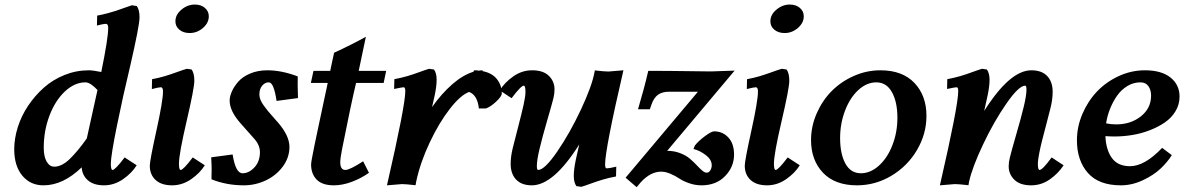

<svg xmlns="http://www.w3.org/2000/svg" viewBox="-20 -792 5091 823"><path d="M545.4 -769.5 566.4 -766.1Q578.1 -750 578.1 -717.8Q578.1 -682.6 538.1 -509.3Q507.3 -381.8 481.2 -252.9Q455.1 -124 455.1 -90.3Q455.1 -63.5 462.4 -63.5Q473.6 -63.5 514.2 -117.2L565.9 -83.5Q544.9 -49.8 507.1 -23.7Q469.2 2.4 425.8 2.4Q382.3 2.4 357.4 -18.6Q332.5 -39.6 330.1 -74.7Q250.5 2.4 166.5 2.4Q109.9 2.4 75.4 -39.3Q41 -81.1 41 -152.3Q41 -198.2 56.2 -246.6Q71.3 -294.9 100.3 -338.4Q129.4 -381.8 167.7 -416Q206.1 -450.2 256.3 -470.5Q306.6 -490.7 360.8 -490.7Q378.4 -490.7 414.1 -483.4Q443.8 -627.9 443.8 -672.4Q443.8 -689.9 433.6 -689.9Q424.3 -689.9 395.5 -682.6L396.5 -725.1Q418 -729 440.2 -734.9Q462.4 -740.7 476.3 -745.4Q490.2 -750 512.5 -758.1Q534.7 -766.1 545.4 -769.5ZM212.9 -77.6Q245.1 -77.6 279.3 -110.8Q313.5 -144 352.1 -198.7Q359.4 -232.9 376.2 -308.3Q393.1 -383.8 397.9 -406.2Q367.2 -439 346.2 -439Q299.8 -439 258.3 -400.1Q216.8 -361.3 192.1 -296.4Q167.5 -231.4 167.5 -158.7Q167.5 -121.1 179.9 -99.4Q192.4 -77.6 212.9 -77.6Z M780.8 -497.1 801.3 -494.1Q813 -478.5 813 -445.8Q813 -414.1 780 -272.9Q747.1 -131.8 747.1 -90.3Q747.1 -63.5 754.4 -63.5Q765.6 -63.5 806.2 -117.2L857.9 -83.5Q836.9 -49.8 799.1 -23.7Q761.2 2.4 717.8 2.4Q671.9 2.4 647 -20.5Q622.1 -43.5 622.1 -82Q622.1 -103.5 650.4 -231.9Q678.7 -360.4 678.7 -399.9Q678.7 -418 669.4 -418Q660.6 -418 630.9 -410.2L631.8 -452.6Q659.2 -457.5 684.8 -465.1Q710.4 -472.7 737.8 -482.7Q765.1 -492.7 780.8 -497.1ZM814.9 -772.5Q841.8 -772.5 858.4 -758.1Q875 -743.7 875 -722.2Q875 -693.8 849.9 -672.1Q824.7 -650.4 793 -650.4Q766.1 -650.4 749 -664.6Q731.9 -678.7 731.9 -700.7Q731.9 -729 757.8 -750.7Q783.7 -772.5 814.9 -772.5Z M1019.5 -49.3Q1047.4 -49.3 1070.8 -74.7Q1094.2 -100.1 1094.2 -139.6Q1094.2 -169.9 1069.8 -197.3Q1067.4 -199.7 1012.2 -262.2Q964.4 -315.9 964.4 -360.8Q964.4 -378.9 973.9 -400.1Q983.4 -421.4 1001.5 -442.1Q1019.5 -462.9 1052.2 -476.8Q1085 -490.7 1126 -490.7Q1187.5 -490.7 1256.3 -464.4Q1255.9 -454.1 1255.9 -427.7Q1255.9 -422.9 1257.3 -371.6L1165.5 -359.4Q1153.8 -439 1132.3 -439Q1115.7 -439 1103.8 -424.8Q1091.8 -410.6 1091.8 -386.7Q1091.8 -376 1096.4 -364.3Q1101.1 -352.5 1111.1 -338.9Q1121.1 -325.2 1128.7 -315.9Q1136.2 -306.6 1151.1 -290Q1166 -273.4 1171.4 -267.1Q1220.7 -210 1220.7 -162.6Q1220.7 -116.2 1191.9 -77.6Q1163.1 -39.1 1118.4 -18.3Q1073.7 2.4 1025.4 2.4Q950.7 2.4 886.7 -23.4V-44.4Q886.7 -47.9 887 -54.2Q887.2 -60.5 887.2 -63.5Q887.2 -85.4 885.3 -117.7L977.1 -129.9Q989.7 -49.3 1019.5 -49.3Z M1635.3 -488.3 1624.5 -436.5H1506.3Q1484.9 -347.7 1445.8 -150.4Q1438.5 -111.8 1438.5 -96.7Q1438.5 -63.5 1460.4 -63.5Q1479 -63.5 1536.6 -100.6L1561.5 -51.3Q1528.3 -27.8 1488.3 -12.7Q1448.2 2.4 1411.1 2.4Q1361.3 2.4 1337.4 -22.2Q1313.5 -46.9 1313.5 -86.9Q1313.5 -92.8 1316.7 -111.1Q1319.8 -129.4 1327.4 -166Q1335 -202.6 1342 -235.6Q1349.1 -268.6 1362.3 -331.1Q1375.5 -393.6 1384.8 -436.5H1312.5L1323.7 -488.3H1395.5Q1397.9 -501.5 1403.8 -527.8Q1409.7 -554.2 1412.1 -565.9Q1484.4 -599.1 1548.3 -634.3L1517.6 -488.3Z M1819.3 -497.1 1840.3 -494.1Q1851.6 -478.5 1851.6 -450.7Q1851.6 -421.4 1842.8 -380.9Q1835 -344.7 1832 -333Q1872.6 -390.6 1918.5 -430.7Q1964.4 -470.7 2009.3 -484.4L2012.2 -490.7Q2023.4 -490.7 2033.7 -489.3Q2041.5 -490.7 2049.3 -490.7L2047.9 -487.3Q2089.8 -479 2110.4 -452.4Q2130.9 -425.8 2130.9 -391.6Q2130.9 -378.9 2106.4 -356.2Q2082 -333.5 2063 -327.1H2032.7Q2026.4 -384.8 1990.7 -397.9Q1954.1 -384.3 1908.2 -325.4Q1862.3 -266.6 1822 -181.4Q1781.7 -96.2 1764.2 -14.6Q1763.2 -8.8 1761.2 2Q1719.7 -2.9 1703.1 -2.9L1638.7 2.4Q1717.3 -339.8 1717.3 -401.4Q1717.3 -418 1710.4 -418Q1704.1 -418 1669.4 -410.6L1670.4 -452.6Q1701.2 -458.5 1726.1 -465.8Q1751 -473.1 1776.9 -482.7Q1802.7 -492.2 1819.3 -497.1Z M2259.8 2.4Q2215.8 2.4 2192.4 -22.2Q2168.9 -46.9 2168.9 -89.8Q2168.9 -121.1 2178.2 -158.7Q2184.1 -183.1 2200 -243.9Q2215.8 -304.7 2224.1 -341.8Q2232.4 -378.9 2232.4 -397.9Q2232.4 -424.8 2225.1 -424.8Q2213.4 -424.8 2172.9 -371.1L2122.1 -404.8Q2144.5 -439.9 2181.2 -465.3Q2217.8 -490.7 2261.2 -490.7Q2308.6 -490.7 2332.8 -466.8Q2356.9 -442.9 2356.9 -409.2Q2356.9 -390.6 2352.5 -372.1Q2346.2 -346.7 2325.4 -275.4Q2304.7 -204.1 2293 -155Q2281.2 -106 2281.2 -80.6Q2281.2 -63.5 2286.6 -63.5Q2314.5 -63.5 2368.7 -142.6Q2422.9 -221.7 2470 -322Q2517.1 -422.4 2528.3 -482.4Q2529.3 -487.3 2529.8 -490.2Q2571.3 -485.4 2587.9 -485.4L2652.3 -490.7Q2573.7 -152.3 2573.7 -86.9Q2573.7 -70.3 2580.6 -70.3Q2591.3 -70.3 2621.6 -77.6L2620.6 -35.6Q2589.4 -29.8 2564 -22.2Q2538.6 -14.6 2513.4 -5.4Q2488.3 3.9 2471.7 8.8L2450.7 5.9Q2439.5 -9.8 2439.5 -37.6Q2439.5 -65.9 2448.2 -107.4Q2455.1 -141.1 2462.9 -172.9Q2352.5 2.4 2259.8 2.4Z M2709 10.3 2661.6 -30.3 2971.7 -398.9H2848.6Q2817.9 -398.9 2800 -385.5Q2782.2 -372.1 2772.5 -343.8L2765.6 -323.7H2714.8Q2741.2 -412.1 2758.8 -488.3Q2850.6 -488.3 2923.8 -487.1Q2997.1 -485.8 3027.3 -485.8Q3033.2 -485.8 3128.9 -489.3L2839.8 -145.5Q2869.6 -145.5 2895 -135.7Q2920.4 -126 2936.5 -112.3Q2952.6 -98.6 2965.6 -84.7Q2978.5 -70.8 2989.5 -61.3Q3000.5 -51.8 3009.3 -51.8Q3018.6 -51.8 3024.7 -61.8Q3030.8 -71.8 3030.8 -83.5Q3030.8 -107.9 3005.1 -127.4Q2979.5 -147 2952.6 -153.3L2958.5 -168Q2973.1 -187 3001.2 -208Q3029.3 -229 3041 -229Q3077.6 -229 3102.1 -202.6Q3126.5 -176.3 3126.5 -129.4Q3126.5 -77.1 3088.4 -37.4Q3050.3 2.4 2986.8 2.4Q2960 2.4 2934.1 -6.6Q2908.2 -15.6 2891.6 -26.9Q2875 -38.1 2854 -47.1Q2833 -56.2 2814 -56.2Q2769 -56.2 2727.5 -11.7Z M3331.1 -497.1 3351.6 -494.1Q3363.3 -478.5 3363.3 -445.8Q3363.3 -414.1 3330.3 -272.9Q3297.4 -131.8 3297.4 -90.3Q3297.4 -63.5 3304.7 -63.5Q3315.9 -63.5 3356.4 -117.2L3408.2 -83.5Q3387.2 -49.8 3349.4 -23.7Q3311.5 2.4 3268.1 2.4Q3222.2 2.4 3197.3 -20.5Q3172.4 -43.5 3172.4 -82Q3172.4 -103.5 3200.7 -231.9Q3229 -360.4 3229 -399.9Q3229 -418 3219.7 -418Q3210.9 -418 3181.2 -410.2L3182.1 -452.6Q3209.5 -457.5 3235.1 -465.1Q3260.7 -472.7 3288.1 -482.7Q3315.4 -492.7 3331.1 -497.1ZM3365.2 -772.5Q3392.1 -772.5 3408.7 -758.1Q3425.3 -743.7 3425.3 -722.2Q3425.3 -693.8 3400.1 -672.1Q3375 -650.4 3343.3 -650.4Q3316.4 -650.4 3299.3 -664.6Q3282.2 -678.7 3282.2 -700.7Q3282.2 -729 3308.1 -750.7Q3334 -772.5 3365.2 -772.5Z M3753.9 -490.7Q3848.1 -490.7 3899.7 -436.5Q3951.2 -382.3 3951.2 -295.4Q3951.2 -217.8 3910.6 -148.9Q3870.1 -80.1 3801.3 -38.8Q3732.4 2.4 3653.3 2.4Q3559.1 2.4 3507.8 -51.5Q3456.5 -105.5 3456.5 -191.9Q3456.5 -250.5 3480.5 -305.4Q3504.4 -360.4 3544.2 -400.9Q3584 -441.4 3639.2 -466.1Q3694.3 -490.7 3753.9 -490.7ZM3736.3 -439Q3694.8 -439 3658.9 -405.8Q3623 -372.6 3602.1 -317.4Q3581.1 -262.2 3581.1 -200.2Q3581.1 -132.3 3603.8 -90.8Q3626.5 -49.3 3670.4 -49.3Q3711.4 -49.3 3747.8 -82.3Q3784.2 -115.2 3805.4 -170.2Q3826.7 -225.1 3826.7 -287.1Q3826.7 -355 3803.2 -397Q3779.8 -439 3736.3 -439Z M4400.9 -490.7Q4445.3 -490.7 4468.8 -466.1Q4492.2 -441.4 4492.2 -398.4Q4492.2 -366.2 4482.9 -329.1Q4477.5 -308.1 4466.1 -263.7Q4454.6 -219.2 4447.5 -192.1Q4440.4 -165 4434.6 -135Q4428.7 -105 4428.7 -90.3Q4428.7 -63.5 4436 -63.5Q4448.7 -63.5 4487.8 -117.2L4539.1 -83.5Q4516.1 -48.3 4479.7 -22.9Q4443.4 2.4 4399.9 2.4Q4352.5 2.4 4328.1 -21.5Q4303.7 -45.4 4303.7 -79.1Q4303.7 -97.2 4308.6 -116.2Q4315.9 -146.5 4335.7 -214.4Q4355.5 -282.2 4367.7 -332.3Q4379.9 -382.3 4379.9 -407.7Q4379.9 -424.8 4374.5 -424.8Q4347.2 -424.8 4293.9 -348.1Q4240.7 -271.5 4194.1 -173.3Q4147.5 -75.2 4133.8 -12.7Q4131.8 -2.9 4131.3 2Q4089.8 -2.9 4072.8 -2.9L4008.8 2.4Q4087.4 -338.9 4087.4 -401.4Q4087.4 -418 4080.6 -418Q4074.2 -418 4039.6 -410.6L4040.5 -452.6Q4071.3 -458.5 4096.2 -465.8Q4121.1 -473.1 4147 -482.7Q4172.9 -492.2 4189.5 -497.1L4210.4 -494.1Q4221.7 -477.1 4221.7 -450.7Q4221.7 -421.4 4212.9 -380.9Q4210.4 -368.2 4198.7 -316.4Q4308.6 -490.7 4400.9 -490.7Z M4961.4 -158.2 5002.9 -127Q4984.4 -97.2 4954.6 -69.1Q4924.8 -41 4878.4 -19.3Q4832 2.4 4784.7 2.4Q4689.9 2.4 4643.1 -50.8Q4596.2 -104 4596.2 -190.9Q4596.2 -248.5 4619.6 -303.5Q4643.1 -358.4 4681.9 -399.4Q4720.7 -440.4 4774.9 -465.6Q4829.1 -490.7 4887.7 -490.7Q4958.5 -490.7 4997.3 -459.7Q5036.1 -428.7 5036.1 -377.9Q5036.1 -344.2 5019 -315.7Q5002 -287.1 4973.6 -267.6Q4945.3 -248 4908.9 -233.9Q4872.6 -219.7 4834 -213.4Q4795.4 -207 4757.8 -207Q4737.8 -207 4718.3 -208.5Q4720.7 -149.9 4746.1 -114.7Q4771.5 -79.6 4823.7 -79.6Q4886.7 -79.6 4961.4 -158.2ZM4868.2 -439Q4838.4 -439 4812.5 -423.3Q4786.6 -407.7 4768.6 -382.1Q4750.5 -356.4 4738.3 -325.9Q4726.1 -295.4 4721.2 -263.2Q4743.2 -258.8 4764.6 -258.8Q4827.1 -258.8 4870.6 -293.5Q4914.1 -328.1 4914.1 -382.3Q4914.1 -405.8 4902.8 -422.4Q4891.6 -439 4868.2 -439Z"/></svg>

Font: Flanker
Style: Bold Italic
Weight: 700
Italic angle: -12°
Designer: Flanker
Version: Version 2.000